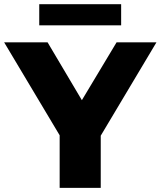

<svg xmlns="http://www.w3.org/2000/svg" viewBox="-40 -904 773 924"><path d="M247.1 0V-252.9L-20 -700.2H189L354 -421.9L521 -700.2H712.9L444.8 -251V0ZM148.9 -782.2V-883.8H543V-782.2Z"/></svg>

Font: Montserrat ExtraBold
Style: Regular
Weight: 800
Designer: Julieta Ulanovsky
Foundry: Julieta Ulanovsky
Version: Version 9.000